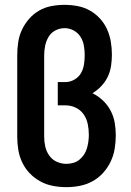

<svg xmlns="http://www.w3.org/2000/svg" viewBox="-20 -763 540 791"><path d="M254 8Q226 8 199 3Q172 -2 147.5 -15Q123 -28 103.5 -48Q84 -68 72 -93Q60 -118 55.5 -145Q51 -172 51 -200V-535Q51 -562 55 -589Q59 -616 70.5 -640.5Q82 -665 100 -685.5Q118 -706 141.5 -719.5Q165 -733 192 -738Q219 -743 246 -743Q273 -743 299.5 -738Q326 -733 349.5 -720Q373 -707 391.5 -687Q410 -667 421 -642.5Q432 -618 436.5 -591.5Q441 -565 441 -538Q441 -515 437.5 -491.5Q434 -468 424 -447Q414 -426 397.5 -408.5Q381 -391 361 -379Q385 -367 404 -349Q423 -331 435.5 -307.5Q448 -284 452.5 -258Q457 -232 457 -206Q457 -178 452.5 -150.5Q448 -123 436 -97.5Q424 -72 405 -51Q386 -30 361.5 -16.5Q337 -3 309.5 2.5Q282 8 254 8ZM254 -88Q268 -88 282 -92Q296 -96 307 -105Q318 -114 326 -126Q334 -138 338 -151.5Q342 -165 344 -179.5Q346 -194 346 -208Q346 -230 341.5 -252Q337 -274 324.5 -292Q312 -310 292 -319.5Q272 -329 250 -329H218V-425H250Q269 -425 286.5 -435Q304 -445 313.5 -461.5Q323 -478 326 -497.5Q329 -517 329 -536Q329 -556 325.5 -575.5Q322 -595 311.5 -611.5Q301 -628 283.5 -637.5Q266 -647 246 -647Q226 -647 208 -637.5Q190 -628 180 -611Q170 -594 166 -574.5Q162 -555 162 -535V-200Q162 -179 166.5 -159Q171 -139 183 -122Q195 -105 214 -96.5Q233 -88 254 -88Z"/></svg>

Font: Iosevka
Style: Bold
Weight: 700
Monospace: yes
Designer: Belleve Invis
Foundry: Belleve Invis
Version: Version 32.5.0; ttfautohint (v1.8.4)